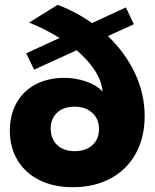

<svg xmlns="http://www.w3.org/2000/svg" viewBox="-20 -770 645 799"><path d="M582 -287Q582 -198 545 -131Q508 -64 440.5 -27.5Q373 9 283 9Q204 9 145 -20Q86 -49 53.5 -102.5Q21 -156 21 -226Q21 -292 49 -342Q77 -392 128.5 -419Q180 -446 248 -446Q296 -446 339.5 -430.5Q383 -415 407 -389Q403 -433 374.5 -477Q346 -521 299 -561L122 -480L89 -548L228 -612Q167 -650 101 -676L220 -750Q296 -721 363 -674L504 -739L537 -669L429 -620Q502 -550 542 -464.5Q582 -379 582 -287ZM392 -233Q392 -275 364 -300.5Q336 -326 290 -326Q244 -326 217.5 -301Q191 -276 191 -235Q191 -192 218 -166.5Q245 -141 291 -141Q337 -141 364.5 -166Q392 -191 392 -233Z"/></svg>

Font: Gontserrat
Style: Bold
Weight: 700
Designer: Julieta Ulanovsky
Foundry: Julieta Ulanovsky
Version: Version 6.001